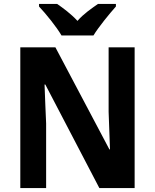

<svg xmlns="http://www.w3.org/2000/svg" viewBox="-20 -1047 786 974"><path d="M292 -867H454C480 -910 535 -977 568 -1014V-1027H477C446 -1005 405 -978 373 -941C340 -977 300 -1006 270 -1027H178V-1014C213 -977 268 -909 292 -867ZM663 -93V-807H531V-480C533 -419 535 -365 538 -289H535L261 -807H83V-93H214V-421C211 -482 209 -542 206 -618H210L484 -93Z"/></svg>

Font: Noto Sans Kannada UI SemiCondensed
Style: Bold
Weight: 700
Width: 4
Designer: Jelle Bosma - Monotype Design Team
Foundry: Monotype Imaging Inc.
Version: Version 2.005